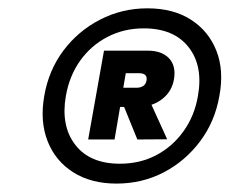

<svg xmlns="http://www.w3.org/2000/svg" viewBox="-20 -732 551 461"><path d="M259.6 -291.2Q198.7 -291.2 155.8 -318.3Q113 -345.5 94.3 -393Q75.6 -440.4 86.2 -501.4Q96.8 -563.3 132.3 -610.6Q167.7 -657.8 220.4 -684.9Q273 -712 333.9 -712Q395.9 -712 438.2 -684.9Q480.6 -657.8 499.4 -610.6Q518.3 -563.3 506.7 -501.4Q496.1 -440.4 460.7 -393Q425.2 -345.5 373.4 -318.3Q321.5 -291.2 259.6 -291.2ZM309.8 -397.1 270.7 -493.2H337.9L381.4 -397.6ZM267.8 -338.9Q316.2 -338.9 355.3 -359.5Q394.4 -380.1 420.8 -417.1Q447.2 -454 455.2 -501.4Q468.2 -573.8 432.8 -618.8Q397.4 -663.9 325.2 -663.9Q277.2 -663.9 237.8 -643.2Q198.3 -622.6 172.4 -586.2Q146.5 -549.8 138.1 -501.4Q125.7 -429.6 160.8 -384.2Q195.9 -338.9 267.8 -338.9ZM191.7 -397.1 229.7 -610.4H334.1Q368.3 -610.4 385.6 -592.3Q402.9 -574.2 397.9 -542.6Q392.9 -512 368.8 -493.7Q344.7 -475.3 310.9 -475.3H268.4L255 -397.1ZM276 -521.3H307.8Q317.3 -521.3 323.9 -525.6Q330.4 -529.8 331.9 -539.3Q333.3 -547.8 328.6 -552Q324 -556.2 314.5 -556.2H282Z"/></svg>

Font: DM Sans 9pt
Style: Italic
Weight: 400
Italic angle: -10°
Designer: Colophon Foundry, Jonny Pinhorn
Foundry: Colophon Foundry
Version: Version 4.004